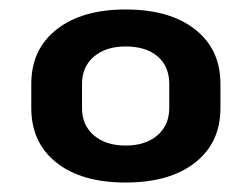

<svg xmlns="http://www.w3.org/2000/svg" viewBox="-20 -738 530 405"><path d="M245 -353Q152 -353 99 -395Q46 -437 46 -510V-561Q46 -634 99.5 -676Q153 -718 245 -718Q338 -718 391.5 -676Q445 -634 445 -561V-510Q445 -437 391.5 -395Q338 -353 245 -353ZM245 -431Q287 -431 312 -452.5Q337 -474 337 -510V-561Q337 -598 312.5 -619Q288 -640 245 -640Q203 -640 178 -618.5Q153 -597 153 -561V-510Q153 -474 178 -452.5Q203 -431 245 -431Z"/></svg>

Font: Pathway Extreme 8pt Thin 12pt
Style: Bold
Weight: 700
Version: Version 1.001;gftools[0.9.26]